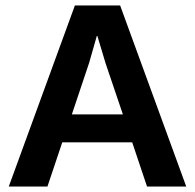

<svg xmlns="http://www.w3.org/2000/svg" viewBox="-20 -680 711 700"><path d="M516 0 462 -161H207L153 0H12L253 -660H418L659 0ZM242 -263H428L365 -449L335 -549H333L305 -451Z"/></svg>

Font: Elaine Sans SemiBold
Style: Regular
Weight: 600
Designer: Wei Huang
Foundry: Wei Huang
Version: Version 2.001;December 24, 2019;FontCreator 12.0.0.2547 64-b